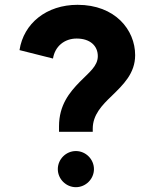

<svg xmlns="http://www.w3.org/2000/svg" viewBox="-20 -777 651 797"><path d="M225 -253V-230H365V-243C365 -300 403 -340 444 -379C491 -425 541 -472 541 -548C541 -653 458 -757 302 -757C173 -757 78 -680 61 -569L200 -534C208 -585 248 -617 298 -617C355 -617 386 -586 386 -544C386 -502 349 -476 311 -437C269 -394 225 -341 225 -253ZM220 -75C220 -34 254 0 295 0C336 0 370 -34 370 -75C370 -116 336 -150 295 -150C254 -150 220 -116 220 -75Z"/></svg>

Font: Mluvka ExtraBold
Style: Regular
Weight: 800
Designer: Modified by Jiří Krblich, Original typeface by Gumpita Rahayu
Foundry: Gumpita Rahayu & Jiří Krblich
Version: Version 2.000;Glyphs 3.1.1 (3134)